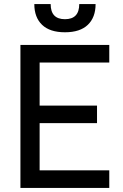

<svg xmlns="http://www.w3.org/2000/svg" viewBox="-20 -920 600 940"><path d="M80 -700H515V-614H174V-403H455V-317H174V-86H515V0H80ZM298 -762Q224 -762 186 -798.5Q148 -835 148 -900H228Q228 -826 298 -826Q368 -826 368 -900H448Q448 -835 410 -798.5Q372 -762 298 -762Z"/></svg>

Font: PT Root UI Medium
Style: Regular
Weight: 500
Designer: Vitaly Kuzmin
Foundry: ParaType Ltd.
Version: Version 2.001G